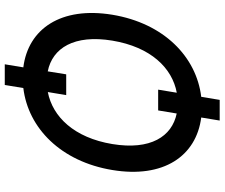

<svg xmlns="http://www.w3.org/2000/svg" viewBox="-88 -764 937 801"><g transform="rotate(-90 380.5 -363.5)"><path d="M407 -172.2H320.3L307.5 -94.8C211.3 -114.7 153.8 -204.2 180 -363.3C206.3 -522.4 293.7 -612.6 397 -632.5L384.2 -555.8H470.9L483.3 -632.8C580.6 -613.3 637.8 -522.7 611.5 -363.3C584.9 -203.1 497.5 -113.6 394.2 -94.5ZM71.7 -363.3C36.2 -149.5 130 -13.1 290.8 7.5L278.1 84.5H364.3L377.1 7.5C544.7 -12.8 683.9 -148.8 719.5 -363.3C754.6 -577.4 660.9 -714.5 500 -734.7L512.8 -812.1H426.5L413.7 -734.7C246.1 -714.5 106.9 -577.4 71.7 -363.3Z"/></g></svg>

Font: Magic Ui Pro Medium
Style: Italic
Weight: 500
Italic angle: -9.39999°
Designer: Stefan Endress, Andreas Faust
Version: Version 1.000;FEAKit 1.0